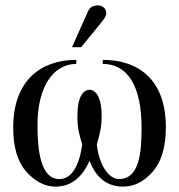

<svg xmlns="http://www.w3.org/2000/svg" viewBox="-20 -682 665 712"><path d="M361 -445C454 -445 505 -362 505 -208C505 -116 497 -18 421 -18C386 -18 348 -65 339 -146C351 -188 357 -213 357 -253C357 -321 335 -349 312 -349C289 -349 267 -324 267 -251C267 -208 273 -185 285 -146C273 -64 245 -18 200 -18C130 -18 119 -126 119 -218C119 -364 180 -445 263 -445V-460C132 -460 29 -384 29 -209C29 -138 44 -84 77 -46C110 -9 146 10 186 10C242 10 284 -22 312 -86C336 -22 378 10 436 10C478 10 515 -9 547 -46C579 -83 595 -137 595 -211C595 -386 494 -460 361 -460ZM247 -507H281L347 -588C363 -607 374 -621 374 -633C374 -653 357 -662 344 -662C323 -662 313 -654 306 -639Z"/></svg>

Font: XITS
Style: Regular
Weight: 400
Designer: MicroPress Inc., with final additions and corrections provided by Coen Hoffman, Elsevier (retired)
Version: Version 1.302